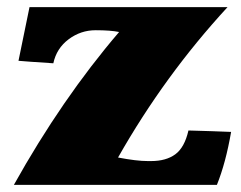

<svg xmlns="http://www.w3.org/2000/svg" viewBox="-20 -520 678 540"><path d="M396 -67H405Q447 -67 473 -86Q499 -105 510 -153Q584 -151 630 -149Q615 -62 590 0H19Q154 -242 315 -430Q291 -435 249 -435Q207 -435 173 -409.5Q139 -384 130 -342Q53 -347 32 -349L63 -500H620Q443 -308 312 -77Q364 -67 396 -67Z"/></svg>

Font: Ruslan Display
Style: Regular
Weight: 400
Version: Version 1.001